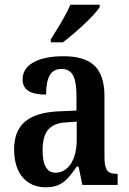

<svg xmlns="http://www.w3.org/2000/svg" viewBox="-20 -786 550 816"><path d="M196 -619V-606H247C301 -646 382 -721 404 -756V-766H279C261 -721 223 -663 196 -619ZM174 10C242 10 268 -23 306 -78H314L330 0H480V-47H477C437 -47 424 -63 424 -118V-376C424 -501 365 -547 249 -547C150 -547 76 -515 76 -449C76 -404 109 -384 176 -384C176 -449 191 -493 241 -493C294 -493 305 -447 305 -373V-316L234 -313C104 -308 40 -259 40 -151C40 -41 99 10 174 10ZM216 -52C178 -52 161 -87 161 -146C161 -222 186 -262 263 -266L306 -269V-191C306 -109 271 -52 216 -52Z"/></svg>

Font: Noto Serif Tamil Condensed SemiBold
Style: Italic
Weight: 600
Width: 3
Italic angle: -12°
Designer: Indian Type Foundry, Tom Grace, and the Monotype Design Team
Foundry: Monotype Imaging Inc.
Version: Version 2.003